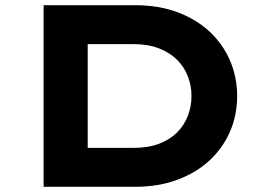

<svg xmlns="http://www.w3.org/2000/svg" viewBox="-20 -720 1034 740"><path d="M148 0V-700H499Q592 -700 665 -672.5Q738 -645 789 -597Q840 -549 867 -485.5Q894 -422 894 -350Q894 -277 867 -214Q840 -151 789 -103Q738 -55 664.5 -27.5Q591 0 499 0ZM318 -116 295 -150H494Q551 -150 593 -166Q635 -182 662.5 -209.5Q690 -237 704 -273.5Q718 -310 718 -350Q718 -390 704 -426Q690 -462 662.5 -489.5Q635 -517 593 -533.5Q551 -550 494 -550H292L318 -582Z"/></svg>

Font: Lexend Peta
Style: Bold
Weight: 700
Designer: Bonnie Shaver-Troup, Thomas Jockin
Foundry: Lexend
Version: Version 1.007